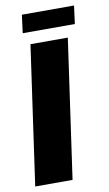

<svg xmlns="http://www.w3.org/2000/svg" viewBox="-93 -762 459 805"><g transform="rotate(-10 136.0 -359.5)"><path d="M-10 0 74 -591H233L149 0ZM50 -642 60 -719H282L272 -642Z"/></g></svg>

Font: Alumni Sans Black
Style: Italic
Weight: 900
Italic angle: -8°
Version: Version 1.016